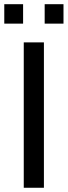

<svg xmlns="http://www.w3.org/2000/svg" viewBox="-26 -886 319 906"><path d="M86.1 0V-686H181.2V0ZM-5.8 -774.5V-866.2H83V-774.5ZM184.8 -774.5V-866.2H273.6V-774.5Z"/></svg>

Font: Archivo Variable SemiBold
Style: Regular
Weight: 600
Designer: Hector Gatti
Foundry: Omnibus-Type
Version: Version 2.001